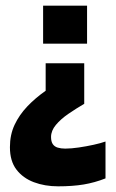

<svg xmlns="http://www.w3.org/2000/svg" viewBox="-20 -514 410 677"><path d="M15 5Q15 -39 31.5 -74Q48 -109 76 -138.5Q104 -168 141 -194V-291H277V-148Q248 -131 221 -112.5Q194 -94 177 -73.5Q160 -53 160 -31Q160 -15 166 -6Q172 3 183.5 6.5Q195 10 210 10Q231 10 258 6Q285 2 310 -3.5Q335 -9 352 -15V115Q314 130 275 136.5Q236 143 185 143Q138 143 99.5 128.5Q61 114 38 84Q15 54 15 5ZM132 -494H287V-360H132Z"/></svg>

Font: Blinker
Style: Regular
Weight: 400
Designer: Juergen Huber
Foundry: supertype
Version: 1.017